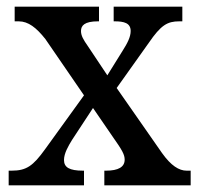

<svg xmlns="http://www.w3.org/2000/svg" viewBox="-20 -556 597 576"><path d="M6 0H232V-44H229C188 -44 172 -54 172 -76C172 -96 185 -118 196 -136L259 -232L318 -146C347 -105 354 -92 354 -77C354 -55 335 -44 298 -44H293V0H552V-44H540C517 -44 493 -59 466 -97L330 -292L426 -427C463 -481 482 -492 518 -492H527V-536H321V-492H324C352 -492 372 -487 372 -463C372 -445 362 -426 348 -404L302 -330L244 -417C230 -437 223 -449 223 -463C223 -479 233 -492 274 -492H277V-536H24V-492H36C65 -492 89 -473 116 -439L232 -270L115 -108C79 -58 59 -44 15 -44H6Z"/></svg>

Font: Noto Serif Hebrew SemiCondensed Medium
Style: Regular
Weight: 500
Width: 4
Designer: Monotype Design Team
Foundry: Monotype Imaging Inc.
Version: Version 2.004